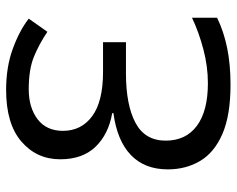

<svg xmlns="http://www.w3.org/2000/svg" viewBox="-93 -671 774 628"><g transform="rotate(-90 294.0 -357.0)"><path d="M314 -724Q388 -724 447.5 -702.5Q507 -681 547 -650L504 -589Q464 -616 422.5 -633Q381 -650 316 -650Q256 -650 218 -621Q180 -592 180 -538Q180 -478 228 -442.5Q276 -407 373 -407H470V-332H368Q265 -332 206.5 -301Q148 -270 148 -202Q148 -136 196.5 -100Q245 -64 336 -64Q391 -64 447.5 -79Q504 -94 550 -116V-34Q505 -12 451 -1Q397 10 331 10Q231 10 170 -16.5Q109 -43 81.5 -89.5Q54 -136 54 -195Q54 -271 101 -316Q148 -361 238 -373V-377Q169 -389 128 -431.5Q87 -474 87 -547Q87 -624 145 -674Q203 -724 314 -724Z"/></g></svg>

Font: Noto Sans Living
Style: Regular
Weight: 400
Designer: Monotype Design Team
Foundry: Monotype Imaging Inc.
Version: Version 2.013; ttfautohint (v1.8.4.7-5d5b)